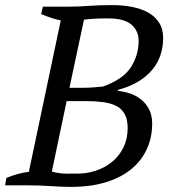

<svg xmlns="http://www.w3.org/2000/svg" viewBox="-40 -726 665 752"><path d="M-20 0 -15 -29Q30 -48 73 -53L198 -646Q178 -650 159 -656.5Q140 -663 121 -671L128 -700H234Q271 -700 308 -703Q345 -706 401 -706Q441 -706 477 -699Q513 -692 540 -677Q567 -662 583 -637.5Q599 -613 599 -577Q599 -542 588.5 -510.5Q578 -479 556 -452.5Q534 -426 500.5 -406Q467 -386 422 -374V-370Q445 -368 469 -360Q493 -352 512.5 -336.5Q532 -321 544 -297.5Q556 -274 556 -242Q556 -189 536 -144Q516 -99 476.5 -65.5Q437 -32 377 -13Q317 6 237 6Q202 6 159.5 3Q117 0 76 0ZM256 -46Q297 -45 334 -57Q371 -69 399 -92Q427 -115 443.5 -148.5Q460 -182 460 -225Q460 -258 448.5 -279Q437 -300 415.5 -311Q394 -322 364 -326Q334 -330 297 -330H221L163 -54Q176 -50 195 -47.5Q214 -45 256 -46ZM282 -382Q299 -382 322.5 -383.5Q346 -385 363 -387Q442 -415 472.5 -462.5Q503 -510 503 -566Q503 -605 475 -629.5Q447 -654 381 -654Q349 -654 326.5 -652.5Q304 -651 289 -649L232 -382Z"/></svg>

Font: PTSerifItalic
Style: Italic
Weight: 400
Italic angle: -12°
Designer: A.Korolkova, O.Umpeleva, V.Yefimov
Foundry: ParaType Ltd
Version: Version 1.000W OFL